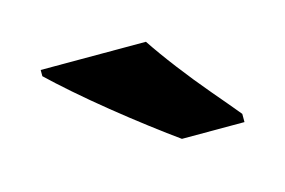

<svg xmlns="http://www.w3.org/2000/svg" viewBox="-39 -835 443 298"><g transform="rotate(-15 182.5 -686.0)"><path d="M209.1 -766Q223.7 -744 244.5 -716.8Q265.3 -689.6 287.1 -663.9Q309 -638.2 324.6 -619.2V-606H224.1Q205.3 -619.4 179.7 -638.9Q154.1 -658.4 127.5 -679.9Q100.9 -701.4 77.7 -721.7Q54.5 -742 40 -756V-766Z"/></g></svg>

Font: Noto Sans Meetei Mayek
Style: Regular
Weight: 400
Designer: Monotype Design Team and Neelakash Kshetrimayum
Foundry: Monotype Imaging Inc.
Version: Version 2.002